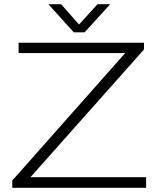

<svg xmlns="http://www.w3.org/2000/svg" viewBox="-20 -888 754 908"><path d="M38 0V-34L572 -637H68V-686H661V-654L124 -50H671V0ZM209 -868H269L367 -757H340L441 -868H501L380 -735H329Z"/></svg>

Font: Archivo SemiExpanded Thin
Style: Regular
Weight: 250
Width: 6
Designer: Hector Gatti
Foundry: Omnibus-Type
Version: Version 2.001